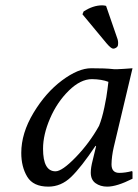

<svg xmlns="http://www.w3.org/2000/svg" viewBox="-20 -693 519 723"><path d="M353 -219.2Q364.3 -247.1 373 -288.6Q381.8 -330.1 384.8 -357.4L388.2 -384.8Q363.3 -394.5 326.2 -395Q283.2 -395 239 -351.6Q194.8 -308.1 168.5 -247.1Q142.1 -186 142.1 -132.8Q142.1 -47.9 189 -47.9Q213.9 -47.9 265.4 -101.1Q316.9 -154.3 353 -219.2ZM408.2 -138.2Q400.4 -104 399.9 -74.2Q399.9 -42 429.2 -42Q451.2 -42 477.1 -48.8L479 -45.9V-20Q419.9 9.8 383.8 9.8Q357.9 9.8 339.8 -3.2Q321.8 -16.1 321.8 -43Q321.8 -62 329.1 -89.8L341.8 -142.1L339.8 -144Q285.6 -63 247.8 -26.6Q210 9.8 162.1 9.8Q105 9.8 82.5 -27.6Q60.1 -64.9 60.1 -117.2Q60.1 -191.4 106 -267.8Q151.9 -344.2 213.4 -390.1Q274.9 -436 323.2 -436Q376.5 -436 402.8 -433.1Q414.1 -431.2 445.1 -433.6Q476.1 -436 479 -436ZM379.4 -670.9 422.9 -544.9Q426.3 -532.7 423.8 -521Q422.9 -517.1 417.5 -513.4Q412.1 -509.8 406.2 -509.8Q398.4 -509.8 381.3 -529.8L290.5 -639.2L294.9 -649.9Q330.6 -672.9 364.7 -672.9Q371.6 -672.9 379.4 -670.9Z"/></svg>

Font: Linux Biolinum
Style: Italic
Weight: 400
Italic angle: -12°
Designer: Philipp H. Poll
Foundry: Philipp H. Poll
Version: Version 1.1.3 ; ttfautohint (v0.9)